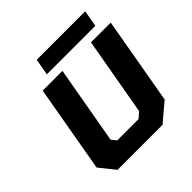

<svg xmlns="http://www.w3.org/2000/svg" viewBox="-227 -1106 1299 1299"><g transform="rotate(-45 422.0 -456.5)"><path d="M291 -795 312 -913H776L755 -795ZM172 0 83 -111 193 -737H382L283 -177L312 -142H515L556 -177L655 -737H844L734 -111L603 0Z"/></g></svg>

Font: Tomorrow
Style: Bold Italic
Weight: 700
Italic angle: -10°
Designer: Tony de Marco, Monica Rizzolli
Foundry: Just in Type
Version: Version 2.002